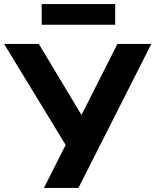

<svg xmlns="http://www.w3.org/2000/svg" viewBox="-38 -920 761 940"><path d="M177 0 298 -239 294 -193 -18 -705H152L367 -347H356L537 -705H703L346 0ZM166 -799V-900H526V-799Z"/></svg>

Font: Nunito Sans 9pt ExtraBold
Style: Regular
Weight: 800
Version: Version 3.101;gftools[0.9.27]